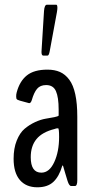

<svg xmlns="http://www.w3.org/2000/svg" viewBox="-20 -794 394 820"><path d="M164.6 -556.6Q157.2 -556.6 157.2 -572.3Q157.2 -575.7 158.2 -589.4L168 -747.1Q169.9 -773.9 180.7 -773.9H220.2Q225.1 -773.9 225.1 -760.3Q225.1 -753.9 223.1 -742.2L192.4 -575.7Q189 -556.6 183.1 -556.6ZM139.6 5.9Q91.3 5.9 64.7 -25.4Q38.1 -56.6 38.1 -116.2Q38.1 -160.6 51.5 -193.8Q64.9 -227.1 85.2 -244.1Q105.5 -261.2 129.9 -272.5Q154.3 -283.7 175.3 -287.1Q196.3 -290.5 212.2 -293.7Q228 -296.9 230.5 -300.3V-326.2Q230.5 -378.4 219 -404.5Q207.5 -430.7 177.2 -430.7Q151.9 -430.7 138.4 -414.8Q125 -398.9 115.7 -366.2Q111.3 -352.5 104 -353.5Q52.7 -366.2 52.2 -370.1Q49.3 -371.6 49.1 -381.3Q48.8 -391.1 51.3 -399.4Q64 -447.3 94.7 -471.9Q125.5 -496.6 182.6 -496.6Q213.4 -496.6 236.1 -486.6Q258.8 -476.6 275.9 -453.6Q293 -430.7 301.5 -391.4Q310.1 -352.1 310.1 -295.4V-24.4Q310.1 0.5 299.8 0.5H284.2Q275.4 0.5 268.6 -21Q267.6 -25.9 259 -52.7Q250.5 -79.6 249.5 -85Q249 -86.4 248.3 -86.9Q247.6 -87.4 246.6 -86.9Q245.6 -86.4 245.6 -85Q232.4 -40 207.8 -17.1Q183.1 5.9 139.6 5.9ZM156.7 -56.6Q190.9 -56.6 211.7 -101.6Q232.4 -146.5 232.4 -209Q232.4 -246.1 228 -246.1Q219.2 -246.1 213.4 -243.2Q160.6 -230 136 -200.2Q111.3 -170.4 111.3 -122.6Q111.3 -56.6 156.7 -56.6Z"/></svg>

Font: BenchNine
Style: Bold
Weight: 700
Version: Version 1 ; ttfautohint (v0.92.18-e454-dirty) -l 8 -r 50 -G 